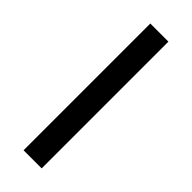

<svg xmlns="http://www.w3.org/2000/svg" viewBox="-235 -725 750 750"><g transform="rotate(45 140.0 -350.0)"><path d="M89.8 0V-700.2H189.9V0Z"/></g></svg>

Font: Quantico
Style: Regular
Weight: 400
Designer: Matt Desmond
Foundry: MADtype
Version: Version 2.002